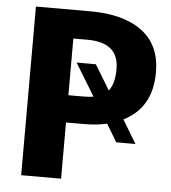

<svg xmlns="http://www.w3.org/2000/svg" viewBox="-51 -739 701 786"><g transform="rotate(5 300.0 -346.5)"><path d="M578 -467Q578 -322 462 -264L520 -168H441L397 -241Q356 -231 304 -231H229V0H65V-693H289Q426 -693 502 -636Q578 -579 578 -467ZM290 -343Q312 -343 332 -346L251 -479H330L392 -377Q416 -406 416 -467Q416 -576 287 -576H229V-343Z"/></g></svg>

Font: Fira Sans
Style: Bold
Weight: 700
Designer: bBox Type GmbH & Carrois Corporate GbR & Edenspiekermann AG
Foundry: bBox Type GmbH & Carrois Corporate GbR & Edenspiekermann AG
Version: Version 4.301;PS 004.301;hotconv 1.0.88;makeotf.lib2.5.64775